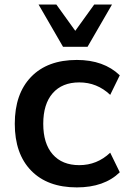

<svg xmlns="http://www.w3.org/2000/svg" viewBox="-20 -813 559 843"><path d="M317.4 9.8Q188.5 9.8 116.7 -64Q44.9 -137.7 44.9 -269.5Q44.9 -401.4 116.7 -475.6Q188.5 -549.8 317.4 -549.8Q435.5 -549.8 505.9 -482.4L463.9 -396.5Q406.2 -451.2 328.1 -451.2Q252.9 -451.2 211.4 -403.8Q169.9 -356.4 169.9 -269.5Q169.9 -182.6 211.4 -135.3Q252.9 -87.9 328.1 -87.9Q406.2 -87.9 463.9 -142.6L505.9 -56.6Q437.5 9.8 317.4 9.8ZM149.4 -793H227.5L310.5 -677.7L393.6 -793H471.7L364.3 -607.4H256.8Z"/></svg>

Font: Min Sans SemiBold
Style: Regular
Weight: 600
Designer: Jinseong-Kim, NotoSansCJK, Nunito
Foundry: Jinseong-Kim
Version: Version 1.400;Glyphs 3.1.2 (3151)